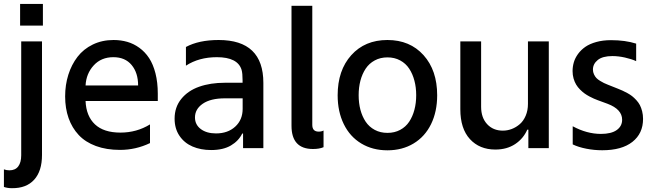

<svg xmlns="http://www.w3.org/2000/svg" viewBox="-37 -757 3347 981"><path d="M65.7 -736.9H182.2V-626.1H65.7ZM23.8 204.5Q1.1 204.5 -17 198.2V108.3Q-3.6 113.3 11 113.3Q41.2 113.3 56.3 93Q71.4 72.8 71.4 36.2V-545.5H177.6V34.8Q177.6 117.2 137.6 161.2Q97.7 205.3 23.8 204.5Z M769.2 -278.4V-240.8H400.2Q403.4 -163.7 448.2 -121.6Q492.9 -79.5 578.5 -79.5Q661.2 -79.5 729.4 -121.4V-25.9Q656.6 8.9 576.3 8.9Q506.7 8.9 452.9 -11Q399.1 -30.9 365.1 -67.3Q331 -103.7 313.4 -153.6Q295.8 -203.5 295.8 -264.6Q295.8 -323.2 312.1 -375Q328.5 -426.8 359 -466.6Q389.6 -506.4 437.1 -529.5Q484.7 -552.6 543 -552.6Q580.6 -552.6 613.5 -543.1Q646.3 -533.7 675.2 -512.6Q704.2 -491.5 724.8 -460.2Q745.4 -429 757.3 -382.5Q769.2 -335.9 769.2 -278.4ZM400.2 -320.3H668.7Q668.7 -384.9 635.5 -424.9Q602.3 -464.8 542.3 -464.8Q480.1 -464.8 441.8 -422.9Q403.4 -381 400.2 -320.3Z M1041.9 9.6Q988.3 9.6 946.4 -8.5Q904.5 -26.6 879.8 -63.4Q855.1 -100.1 855.1 -150.6Q855.1 -209.5 889.2 -251.6Q923.3 -293.7 980.6 -313.9Q1038 -334.2 1112.6 -334.2H1202.4V-346.6Q1202.4 -382.8 1197.4 -399.9Q1177.9 -464.8 1071 -464.8Q979.4 -464.8 913 -421.5V-517Q979 -552.6 1080.3 -552.6Q1308.6 -552.6 1308.6 -333.5V0H1204.9V-74.6H1200.6Q1182.2 -36.9 1142.8 -13.7Q1103.3 9.6 1041.9 9.6ZM1066.8 -75.3Q1127.1 -75.3 1165 -110.1Q1202.8 -144.9 1202.8 -201V-254.6H1112.2Q1039.1 -254.6 999.1 -227.1Q959.2 -199.6 959.2 -157Q959.2 -120 988.8 -97.7Q1018.5 -75.3 1066.8 -75.3Z M1562.1 4.3Q1452.4 4.3 1452.4 -114.3V-727.3H1558.6V-119Q1558.6 -84.5 1591.3 -84.5Q1605.8 -84.5 1616.1 -90.2V-5Q1594.8 4.3 1562.1 4.3Z M1688.2 -270.2Q1688.2 -397.7 1757.8 -475.1Q1827.4 -552.6 1942.5 -552.6Q2057.5 -552.6 2127.1 -475.1Q2196.7 -397.7 2196.7 -270.2Q2196.7 -186.8 2165.5 -122.9Q2134.2 -58.9 2076.3 -24Q2018.5 11 1942.5 11Q1866.5 11 1808.6 -24Q1750.7 -58.9 1719.5 -122.9Q1688.2 -186.8 1688.2 -270.2ZM1942.8 -78.1Q1979 -78.1 2007.6 -93.4Q2036.2 -108.7 2053.8 -135.3Q2071.4 -161.9 2080.4 -196.2Q2089.5 -230.5 2089.5 -270.6Q2089.5 -310.4 2080.4 -344.8Q2071.4 -379.3 2053.8 -406.1Q2036.2 -432.9 2007.6 -448.3Q1979 -463.8 1942.8 -463.8Q1906.2 -463.8 1877.7 -448.3Q1849.1 -432.9 1831.3 -406.1Q1813.6 -379.3 1804.5 -344.8Q1795.5 -310.4 1795.5 -270.6Q1795.5 -230.5 1804.5 -196.2Q1813.6 -161.9 1831.3 -135.3Q1849.1 -108.7 1877.7 -93.4Q1906.2 -78.1 1942.8 -78.1Z M2660.5 -226.2V-545.5H2767V0H2662.6V-94.5H2657Q2637.1 -48.7 2595 -20.8Q2552.9 7.1 2494 7.1Q2413 7.1 2364 -46.3Q2315 -99.8 2315 -198.5V-545.5H2421.2V-211.3Q2421.2 -155.9 2451.9 -122.7Q2482.6 -89.5 2532.3 -89.5Q2555.4 -89.5 2577.8 -98Q2600.1 -106.5 2619 -122.9Q2637.8 -139.2 2649.1 -166Q2660.5 -192.8 2660.5 -226.2Z M3040.1 10.7Q2998.9 10.7 2958.8 2.8Q2918.7 -5 2889.2 -19.2V-111.9Q2961.6 -72.8 3033.4 -72.8Q3086.3 -72.8 3114 -92.5Q3141.7 -112.2 3141.7 -145.2Q3141.7 -198.5 3067.5 -226.6L3017.4 -245Q3006.4 -249.3 2997.5 -253Q2988.6 -256.7 2974.6 -264.2Q2960.6 -271.7 2949.8 -279.5Q2938.9 -287.3 2926.8 -299.4Q2914.8 -311.4 2906.8 -324.8Q2898.8 -338.1 2893.6 -355.8Q2888.5 -373.6 2888.5 -393.5Q2888.5 -416.5 2894.9 -438.6Q2901.3 -460.6 2916.4 -481.4Q2931.5 -502.1 2953.7 -517.6Q2975.9 -533 3009.6 -542.4Q3043.3 -551.8 3084.9 -551.8Q3157.7 -551.8 3213.4 -534.1V-444.6Q3189.3 -455.6 3155.7 -463.1Q3122.2 -470.5 3092 -470.5Q3041.9 -470.5 3017.2 -450.5Q2992.5 -430.4 2992.5 -401.6Q2992.5 -388.5 2997.9 -377.1Q3003.2 -365.8 3010.1 -358.5Q3017 -351.2 3029.1 -343.8Q3041.2 -336.3 3048.7 -332.9Q3056.1 -329.5 3068.9 -324.2L3119.7 -304Q3133.9 -298.3 3143.5 -294Q3153.1 -289.8 3167.8 -281.8Q3182.5 -273.8 3192.6 -265.8Q3202.8 -257.8 3214.1 -245.6Q3225.5 -233.3 3232.4 -220Q3239.3 -206.7 3244 -188.4Q3248.6 -170.1 3248.6 -149.5Q3248.6 -74.9 3194.2 -32.1Q3139.9 10.7 3040.1 10.7Z"/></svg>

Font: TID UI Medium
Style: Regular
Weight: 500
Designer: The TID Project Authors
Foundry: Bakken & Bæck
Version: Version 1.001;hotconv 1.0.109;makeotfexe 2.5.65596